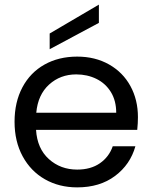

<svg xmlns="http://www.w3.org/2000/svg" viewBox="-20 -802 660 831"><path d="M577 -295Q577 -269 574 -240H136Q141 -159 191.5 -113.5Q242 -68 314 -68Q373 -68 412.5 -95.5Q452 -123 468 -169H566Q544 -90 478 -40.5Q412 9 314 9Q236 9 174.5 -26Q113 -61 78 -125.5Q43 -190 43 -275Q43 -360 77 -424Q111 -488 172.5 -522.5Q234 -557 314 -557Q392 -557 452 -523Q512 -489 544.5 -429.5Q577 -370 577 -295ZM483 -314Q483 -366 460 -403.5Q437 -441 397.5 -460.5Q358 -480 310 -480Q241 -480 192.5 -436Q144 -392 137 -314ZM408 -703 195 -589V-657L408 -782Z"/></svg>

Font: MSTAGE
Style: Regular
Weight: 400
Designer: Ninad Kale (Devanagari), Jonny Pinhorn (Latin)
Foundry: Indian Type Foundry
Version: 4.004